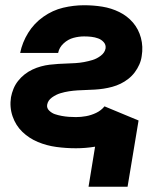

<svg xmlns="http://www.w3.org/2000/svg" viewBox="-20 -558 616 733"><path d="M318 155H467L509 -98L379 -152Q366 -136 347 -127Q328 -118 308.5 -114.5Q289 -111 270 -111Q256 -111 242.5 -112Q229 -113 215.5 -115.5Q202 -118 190 -122Q178 -126 168 -135.5Q158 -145 160 -158Q163 -175 178.5 -186Q194 -197 210.5 -202Q227 -207 243.5 -209.5Q260 -212 276.5 -213Q293 -214 309.5 -214.5Q326 -215 342.5 -216Q359 -217 375.5 -219.5Q392 -222 408.5 -226.5Q425 -231 440.5 -238.5Q456 -246 470 -257Q484 -268 494.5 -282Q505 -296 512 -312Q519 -328 521 -344Q527 -380 518 -413.5Q509 -447 487.5 -472Q466 -497 435.5 -512Q405 -527 371 -532.5Q337 -538 301 -538Q261 -538 221 -528.5Q181 -519 145.5 -494Q110 -469 87.5 -432.5Q65 -396 57 -356H202Q206 -377 223 -392.5Q240 -408 260.5 -413.5Q281 -419 301 -419Q315 -419 328.5 -417.5Q342 -416 354.5 -411.5Q367 -407 376 -397Q385 -387 383 -373Q380 -357 365 -345.5Q350 -334 333.5 -329Q317 -324 300.5 -321Q284 -318 267.5 -317Q251 -316 235 -315.5Q219 -315 202.5 -314Q186 -313 169.5 -311Q153 -309 136.5 -304.5Q120 -300 104 -292.5Q88 -285 74 -274Q60 -263 49 -249Q38 -235 31.5 -219Q25 -203 22 -187Q16 -149 28 -114Q40 -79 65.5 -54.5Q91 -30 124.5 -16Q158 -2 195 3Q232 8 270 8Q288 8 306.5 6.5Q325 5 343 2Z"/></svg>

Font: Iosevka Sparkle Heavy
Style: Italic
Weight: 900
Italic angle: -9°
Designer: Belleve Invis
Foundry: Belleve Invis
Version: Version 4.5.0; ttfautohint (v1.8.3)